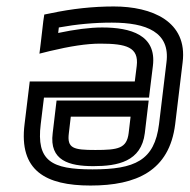

<svg xmlns="http://www.w3.org/2000/svg" viewBox="-20 -539 587 594"><path d="M260 35C402 35 504 -10 522 -155L545 -346C561 -473 450 -519 332 -519C268 -519 203 -512 137 -498L117 -494L114 -474L106 -405L102 -373L134 -381C197 -396 248 -404 290 -404C371 -404 410 -393 403 -335L397 -287H97H72L69 -262L56 -155C38 -11 121 35 260 35ZM266 -15C139 -15 92 -41 106 -155L116 -237H416H441L444 -262L453 -335C465 -431 384 -454 296 -454C258 -454 212 -448 160 -437L162 -454C217 -464 271 -469 326 -469C434 -469 507 -439 495 -346L472 -155C458 -42 397 -15 266 -15ZM275 -75C207 -75 187 -80 193 -127L199 -178H384L378 -127C372 -80 346 -75 275 -75ZM269 -25C344 -25 417 -39 428 -127L437 -203L440 -228H415H180H155L152 -203L143 -127C132 -42 194 -25 269 -25Z"/></svg>

Font: Gamestation Text Outline
Style: Italic
Weight: 400
Designer: Jonas Hecksher
Foundry: Jonas Hecksher, Playtypeª, e-types AS
Version: Version 1.003